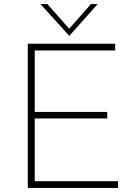

<svg xmlns="http://www.w3.org/2000/svg" viewBox="-20 -920 675 940"><path d="M116 -706H544V-673H150V-372H505V-340H150V-33H558V0H116ZM212 -900 327 -770 309 -768 425 -900H458L320 -745H319L178 -900Z"/></svg>

Font: Josefin Sans Thin ExtraLight
Style: Regular
Weight: 250
Version: Version 2.001